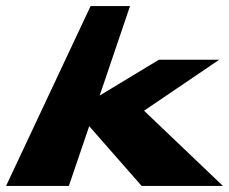

<svg xmlns="http://www.w3.org/2000/svg" viewBox="-34 -613 755 633"><path d="M688.7 -416H489.7L294.6 -298L394.7 -593H264.7L-14 0H193L260.1 -197L433 0H701L440.9 -248Z"/></svg>

Font: Hussar Milosc
Style: Obl
Weight: 700
Foundry: Cannot Into Space Fonts
Version: Version 1.02